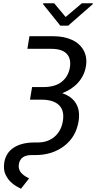

<svg xmlns="http://www.w3.org/2000/svg" viewBox="-20 -952 596 1191"><path d="M162.6 -727.3H310.4Q377.8 -727.3 427 -704.4Q476.2 -681.5 499.3 -638.5Q522.4 -595.5 512.8 -539.8Q503.2 -483 464.7 -439.8Q426.1 -396.7 365.8 -373.9Q425.8 -353.7 451.9 -309.5Q478 -265.3 467.3 -198.9Q451.3 -101.9 377.5 -46Q303.6 9.9 200.3 9.9H176.1Q106.9 9.9 97.3 65.3Q94.1 83.5 99.3 98.7Q104.4 114 116.3 125Q128.2 136 137.8 142.2Q147.4 148.4 160.5 154.8L110.1 218.8Q94.8 211.6 81.3 203.3Q67.8 195 54.2 183.6Q40.5 172.2 31.1 159.3Q21.7 146.3 14 130.1Q6.4 114 5 95.9Q3.6 77.8 6.4 56.1Q16.7 -5.3 66.1 -36.8Q115.4 -68.2 193.2 -68.2H213.1Q276.6 -68.2 318.4 -104Q360.1 -139.9 370 -201Q380.7 -265.6 346.1 -299.7Q311.4 -333.8 235.8 -333.8H166.2L169 -352.3L179 -411.9H248.6Q322.4 -411.9 363.3 -445Q404.1 -478 413.4 -532.7Q422.6 -587.7 393.8 -618.4Q365.1 -649.1 297.6 -649.1H149.9ZM316.1 -931.8 387.1 -846.6 487.9 -931.8H556.1L555.4 -926.1L402.7 -792.6H354.4L247.2 -926.1L247.9 -931.8Z"/></svg>

Font: Karasuma Gothic
Style: Italic
Weight: 400
Italic angle: -9.39999°
Designer: Rasmus Andersson / Ryoko Nishizuka
Foundry: Genbu
Version: Version 1.00